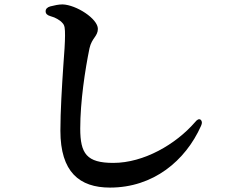

<svg xmlns="http://www.w3.org/2000/svg" viewBox="-20 -798 1040 871"><path d="M187 -747C187 -736 194 -729 208 -725C222 -721 232 -717 240 -712C250 -706 256 -702 263 -694C274 -683 275 -669 275 -636C275 -609 272 -558 267 -496C261 -406 254 -293 254 -205C254 -18 340 53 479 53C675 53 821 -68 892 -227C898 -240 897 -249 890 -255C883 -260 874 -256 864 -243C778 -144 633 -59 494 -59C373 -59 344 -101 344 -215C344 -337 366 -482 386 -579C391 -602 401 -617 411 -631C417 -640 424 -651 424 -667C424 -713 326 -776 264 -778C246 -778 228 -774 208 -769C194 -765 187 -757 187 -747Z"/></svg>

Font: 寒蝉锦书宋Pro Soft
Style: Regular
Weight: 700
Designer: 寒蝉锦书宋{Warren} 思源宋体{Ryoko NISHIZUKA 西塚涼子 (kana & ideographs); Frank Grießhammer (Latin, Greek & Cyrillic); Wenlong ZHANG 
Foundry: Adobe & ChillType
Version: Version 2.000;Glyphs 3.1.1 (3135)